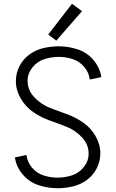

<svg xmlns="http://www.w3.org/2000/svg" viewBox="-20 -988 615 1016"><path d="M278 -773 235 -805 361 -968 414 -929ZM284 8Q234 8 184.5 -8Q135 -24 100.5 -64.5Q66 -105 59 -155L120 -168Q124 -131 149.5 -101Q175 -71 211 -59.5Q247 -48 284 -48Q323 -48 360.5 -60Q398 -72 423.5 -104Q449 -136 449 -175Q449 -224 413.5 -261.5Q378 -299 333 -317L324 -320L315 -324Q283 -336 250 -348L241 -351Q195 -368 155 -395.5Q115 -423 89.5 -467Q64 -511 64 -559Q64 -600 83 -637.5Q102 -675 135.5 -699.5Q169 -724 209.5 -733.5Q250 -743 291 -743Q341 -743 390.5 -727Q440 -711 474.5 -670.5Q509 -630 516 -580L455 -567Q451 -604 425.5 -634Q400 -664 364 -675.5Q328 -687 291 -687Q252 -687 214.5 -675Q177 -663 151.5 -631Q126 -599 126 -560Q126 -511 161.5 -473.5Q197 -436 242 -418L251 -415L260 -411Q292 -399 325 -387L334 -384Q380 -367 420 -339.5Q460 -312 485.5 -268Q511 -224 511 -176Q511 -135 492 -97.5Q473 -60 439.5 -35.5Q406 -11 365.5 -1.5Q325 8 284 8Z"/></svg>

Font: Jozsika Light
Style: Regular
Weight: 300
Monospace: yes
Designer: Belleve Invis
Foundry: Belleve Invis
Version: 2.1.0